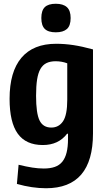

<svg xmlns="http://www.w3.org/2000/svg" viewBox="-20 -782 565 1022"><path d="M225 220Q151 220 70 197L79 95Q120 105 152 110Q184 115 213 115Q247 115 271.5 106.5Q296 98 311.5 79Q327 60 334.5 30Q342 0 342 -43V-70H337Q291 -10 208 -10Q118 -10 74.5 -70.5Q31 -131 31 -256Q31 -400 94 -474.5Q157 -549 279 -549Q324 -549 370.5 -542Q417 -535 475 -519V-72Q475 220 225 220ZM253 -103Q293 -103 315.5 -136.5Q338 -170 338 -251V-445Q309 -456 276 -456Q248 -456 228 -446.5Q208 -437 195.5 -415.5Q183 -394 177.5 -359Q172 -324 172 -272Q172 -179 190.5 -141Q209 -103 253 -103ZM277 -610Q237 -610 218.5 -628Q200 -646 200 -686Q200 -726 218.5 -744Q237 -762 277 -762Q316 -762 336 -744Q356 -726 356 -686Q356 -645 336 -627.5Q316 -610 277 -610Z"/></svg>

Font: Encode Sans Compressed
Style: Bold
Weight: 700
Designer: Pablo Impallari, Andres Torresi
Foundry: Pablo Impallari, Andres Torresi
Version: Version 1.000; ttfautohint (v1.00) -l 8 -r 50 -G 200 -x 14 -